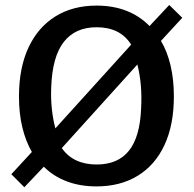

<svg xmlns="http://www.w3.org/2000/svg" viewBox="-20 -756 798 789"><path d="M80 13.5 26.5 -40 111 -131.5Q85.5 -175.5 71.8 -232.5Q58 -289.5 58 -359Q58 -477 97 -560.5Q136 -644 207.5 -688.5Q279 -733 377 -733Q444.5 -733 499.2 -711.8Q554 -690.5 594.5 -649L675.5 -735.5L729 -683L641.5 -588Q667.5 -544 681 -486.5Q694.5 -429 694.5 -360Q694.5 -243 656 -160.2Q617.5 -77.5 546 -33.8Q474.5 10 376.5 10Q309 10 254.2 -10.8Q199.5 -31.5 160 -71ZM377.5 -80Q464.5 -80 510 -136.8Q555.5 -193.5 560 -312.5Q562.5 -360.5 558.8 -405Q555 -449.5 544.5 -491L234 -147.5Q281 -80 377.5 -80ZM207.5 -228.5 519 -572.5Q496 -609 460.5 -626.5Q425 -644 377 -644Q289 -644 242 -583.5Q195 -523 190.5 -398Q188.5 -351.5 193 -309Q197.5 -266.5 207.5 -228.5Z"/></svg>

Font: Public Sans Thin Medium
Style: Regular
Weight: 500
Version: Version 2.001